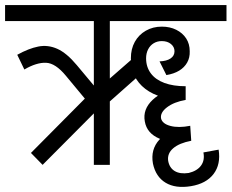

<svg xmlns="http://www.w3.org/2000/svg" viewBox="-45 -650 913 757"><path d="M708 84Q647 94 608 70.5Q569 47 558 -5L618 -16Q623 12 644 24.5Q665 37 699 32ZM558 -5Q548 -61 583.5 -99.5Q619 -138 692 -151L709 -95Q662 -86 638 -65.5Q614 -45 618 -16ZM709 -95Q635 -82 584.5 -103Q534 -124 526 -171L590 -183Q595 -162 627 -153.5Q659 -145 705 -154ZM708 84 699 32Q732 24 747.5 3Q763 -18 757 -49L817 -60Q826 -2 797 36Q768 74 708 84ZM526 -171Q517 -219 557 -256.5Q597 -294 671 -307L687 -256Q641 -248 613.5 -227Q586 -206 590 -183ZM687 -256Q585 -256 528 -299.5Q471 -343 471 -420H531Q531 -386 549.5 -361Q568 -336 603 -323Q638 -310 687 -310ZM471 -420Q471 -457 486.5 -485Q502 -513 530 -529Q558 -545 593 -545V-488Q575 -488 561 -479.5Q547 -471 539 -455.5Q531 -440 531 -420ZM643 -448Q643 -465 629 -476.5Q615 -488 593 -488V-545Q625 -545 650 -532.5Q675 -520 689 -498.5Q703 -477 703 -448ZM436 -567V-630H848V-567ZM611 -354 584 -408Q612 -409 627.5 -419.5Q643 -430 643 -448H703Q704 -423 693 -403.5Q682 -384 661.5 -371.5Q641 -359 611 -354ZM345 -212V-303L495 -434V-345ZM123 0 77 -47 332 -304V-210ZM215 -351Q174 -401 136.5 -402.5Q99 -404 51 -376L23 -434Q68 -459 106 -466.5Q144 -474 181 -457.5Q218 -441 258 -393ZM332 -210 215 -351 258 -393 375 -253ZM-25 -567V-630H296V-567ZM325 0V-620H388V0ZM227 -567V-630H486V-567Z"/></svg>

Font: Akshar Light Light
Style: Regular
Weight: 300
Version: Version 1.100